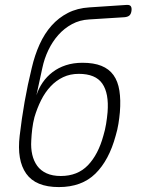

<svg xmlns="http://www.w3.org/2000/svg" viewBox="-20 -750 640 780"><path d="M485 -680 342 -671Q304 -669 272.5 -652Q241 -635 217 -608Q193 -581 176.5 -546.5Q160 -512 152 -474L128 -363Q137 -391 153.5 -415Q170 -439 193.5 -457Q217 -475 247.5 -485Q278 -495 315 -495Q361 -495 392 -482.5Q423 -470 441 -445Q459 -420 465 -382Q471 -344 467 -294Q465 -271 461 -246.5Q457 -222 450 -199Q423 -99 367.5 -44.5Q312 10 219 10Q125 10 86.5 -44.5Q48 -99 60 -199Q68 -268 80 -336.5Q92 -405 109 -474Q121 -526 141 -570Q161 -614 189.5 -646Q218 -678 256 -697.5Q294 -717 343 -720L494 -730Q507 -731 511.5 -724.5Q516 -718 514 -705Q512 -692 505 -686.5Q498 -681 485 -680ZM227 -35Q295 -35 337 -78.5Q379 -122 400 -199Q407 -222 411 -246.5Q415 -271 417 -294Q423 -371 395.5 -410.5Q368 -450 300 -450Q265 -450 236.5 -436.5Q208 -423 185.5 -399Q163 -375 147 -343Q131 -311 120 -274Q114 -251 111 -226.5Q108 -202 107 -179Q105 -148 111 -122Q117 -96 131 -76.5Q145 -57 169 -46Q193 -35 227 -35Z"/></svg>

Font: Maple Mono NL Thin
Style: Italic
Weight: 250
Italic angle: -10°
Monospace: yes
Designer: subframe7536
Version: Version 7.000